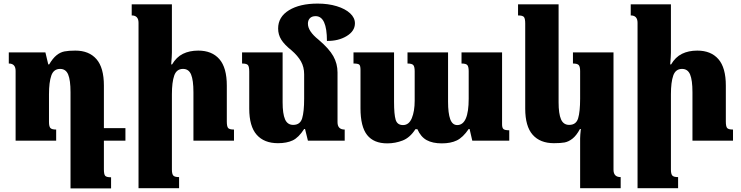

<svg xmlns="http://www.w3.org/2000/svg" viewBox="-20 -784 4127 1070"><path d="M559 0V160Q559 187 566 195.5Q573 204 599 204V266H373V-270Q373 -337 360 -368.5Q347 -400 315 -400Q279 -400 266 -363Q253 -326 253 -258V-104Q253 -80 260.5 -71Q268 -62 293 -62V0H67V-389Q67 -430 29 -430V-492H233L249 -425H254Q274 -459 295 -476Q316 -493 339.5 -497.5Q363 -502 400 -502Q476 -502 517.5 -454.5Q559 -407 559 -307V-70H679V0Z M1284 0H1058V-270Q1058 -337 1045 -368.5Q1032 -400 1000 -400Q964 -400 951 -363Q938 -326 938 -258V161Q938 185 945.5 194Q953 203 978 203V265H752V-657Q752 -698 714 -698V-760H938V-491Q938 -471 934 -425H939Q963 -466 999.5 -484Q1036 -502 1085 -502Q1161 -502 1202.5 -454.5Q1244 -407 1244 -307V-107Q1244 -80 1251 -71Q1258 -62 1284 -62Z M1901 -62V0H1696L1680 -65H1675Q1644 -17 1611 -1.5Q1578 14 1529 14Q1452 14 1410.5 -33Q1369 -80 1369 -179V-385Q1369 -412 1362 -421Q1355 -430 1329 -430V-492H1555V-214Q1555 -150 1568.5 -119Q1582 -88 1614 -88Q1653 -88 1664 -125Q1675 -162 1675 -234V-370Q1675 -410 1657.5 -441.5Q1640 -473 1604 -504Q1565 -535 1547.5 -563Q1530 -591 1530 -625Q1530 -690 1590.5 -727Q1651 -764 1750 -764Q1809 -764 1856.5 -749.5Q1904 -735 1931 -710Q1958 -685 1958 -654Q1958 -611 1912 -583Q1866 -555 1802 -556Q1802 -694 1739 -694Q1718 -694 1707 -682.5Q1696 -671 1696 -652Q1696 -610 1755 -563Q1814 -513 1837.5 -471Q1861 -429 1861 -380V-103Q1861 -62 1901 -62Z M2778 -492V-91Q2778 -72 2785.5 -65Q2793 -58 2818 -58V0H2612L2597 -65H2592Q2560 -18 2526 -1.5Q2492 15 2442 15Q2391 15 2358 -3Q2325 -21 2306 -64H2295Q2265 -17 2224 -1Q2183 15 2138 15Q2063 15 2026 -31.5Q1989 -78 1989 -181V-395Q1989 -418 1982 -424Q1975 -430 1950 -430V-492H2176V-217Q2176 -146 2185 -116.5Q2194 -87 2226 -87Q2259 -87 2275 -125.5Q2291 -164 2291 -223V-387Q2291 -412 2283.5 -421Q2276 -430 2251 -430V-492H2477V-217Q2477 -153 2489 -120Q2501 -87 2528 -87Q2592 -87 2592 -234V-387Q2592 -411 2585 -420.5Q2578 -430 2552 -430V-492Z M3213 -13Q3213 -29 3217 -65H3212Q3192 -28 3170 -11Q3148 6 3126 10Q3104 14 3067 14Q2990 14 2948.5 -33Q2907 -80 2907 -179V-653Q2907 -680 2900 -689Q2893 -698 2867 -698V-760H3093V-214Q3093 -150 3106.5 -119Q3120 -88 3152 -88Q3191 -88 3202 -125Q3213 -162 3213 -234V-388Q3213 -412 3205.5 -421Q3198 -430 3173 -430V-492H3399V162Q3399 203 3439 203V265H3213Z M4065 0H3839V-270Q3839 -337 3826 -368.5Q3813 -400 3781 -400Q3745 -400 3732 -363Q3719 -326 3719 -258V161Q3719 185 3726.5 194Q3734 203 3759 203V265H3533V-657Q3533 -698 3495 -698V-760H3719V-491Q3719 -471 3715 -425H3720Q3744 -466 3780.5 -484Q3817 -502 3866 -502Q3942 -502 3983.5 -454.5Q4025 -407 4025 -307V-107Q4025 -80 4032 -71Q4039 -62 4065 -62Z"/></svg>

Font: Noto Serif Armenian Black
Style: Regular
Weight: 900
Designer: Monotype Design team
Foundry: Monotype Imaging Inc.
Version: Version 1.000